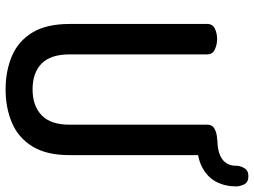

<svg xmlns="http://www.w3.org/2000/svg" viewBox="-128 -752 886 669"><g transform="rotate(90 314.5 -417.0)"><path d="M291 6Q227 6 175 -16Q123 -38 93 -87Q63 -136 63 -217V-697Q63 -715 79 -723Q95 -731 116 -731Q135 -731 152 -723Q169 -715 169 -697V-217Q169 -151 201 -119.5Q233 -88 291 -88Q348 -88 381 -119.5Q414 -151 414 -217V-697Q414 -715 430 -723Q446 -731 467 -731Q486 -731 503 -723Q520 -715 520 -697V-217Q520 -136 489.5 -87Q459 -38 407 -16Q355 6 291 6ZM466 -660V-732Q510 -732 533.5 -748.5Q557 -765 557 -797Q557 -812 565.5 -826Q574 -840 593 -840Q615 -840 622 -825Q629 -810 629 -797Q629 -759 613 -728Q597 -697 561.5 -678.5Q526 -660 466 -660Z"/></g></svg>

Font: Dosis SemiBold
Style: Regular
Weight: 600
Designer: EdgarTolentino, PabloImpallari, IginoMarini
Foundry: EdgarTolentino, PabloImpallari, IginoMarini
Version: Version 3.001; ttfautohint (v1.8.2)